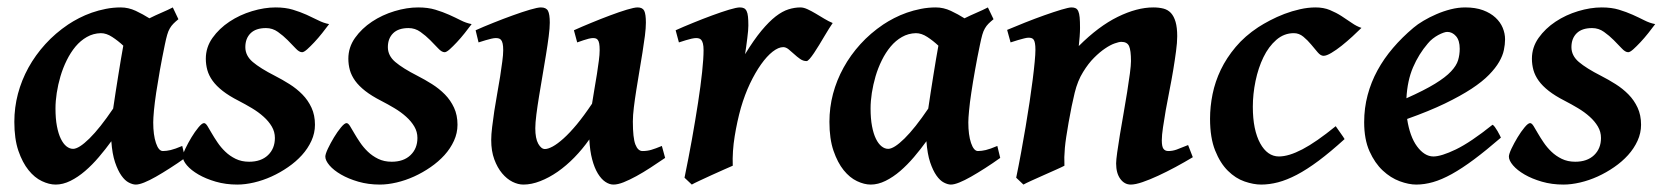

<svg xmlns="http://www.w3.org/2000/svg" viewBox="-20 -477 4477 517"><path d="M284.7 -184.6Q287.6 -205.1 291.3 -228.5Q294.9 -252 298.6 -274.7Q302.2 -297.4 305.7 -318.1Q309.1 -338.9 312 -354Q297.9 -367.2 282.2 -377.4Q266.6 -387.7 251.5 -387.7Q231 -387.2 213.9 -377.4Q196.8 -367.7 183.3 -351.6Q169.9 -335.4 159.7 -314.7Q149.4 -293.9 142.8 -271.5Q136.2 -249 132.8 -226.8Q129.4 -204.6 129.4 -185.1Q129.4 -157.7 133.3 -137.2Q137.2 -116.7 143.8 -103.3Q150.4 -89.8 158.9 -83Q167.5 -76.2 176.8 -76.2Q192.4 -76.2 220.7 -104Q249 -131.8 284.7 -184.6ZM478.5 -51.8Q458 -37.1 437.7 -24.2Q417.5 -11.2 399.9 -1.2Q382.3 8.8 368.4 14.4Q354.5 20 345.7 20Q337.4 20 326.9 14.6Q316.4 9.3 306.9 -4.2Q297.4 -17.6 289.8 -40Q282.2 -62.5 279.8 -96.7Q264.2 -75.2 246.3 -54.2Q228.5 -33.2 209.2 -16.6Q189.9 0 169.7 10Q149.4 20 129.9 20Q112.3 20 92.8 10.7Q73.2 1.5 56.9 -18.8Q40.5 -39.1 29.5 -71Q18.6 -103 18.6 -148.9Q18.6 -187.5 28.3 -224.4Q38.1 -261.2 56.6 -294.9Q75.2 -328.6 102.1 -358.2Q128.9 -387.7 163.6 -411.1Q176.8 -419.9 192.9 -428.2Q209 -436.5 227.1 -442.9Q245.1 -449.2 264.9 -453.1Q284.7 -457 305.2 -457Q325.7 -457 345.5 -447.8Q365.2 -438.5 382.3 -427.7Q398.9 -436 415.5 -443.1Q432.1 -450.2 445.3 -457L460.4 -425.3Q452.1 -418.5 446.8 -413.1Q441.4 -407.7 437.3 -400.6Q433.1 -393.6 430.2 -383.3Q427.2 -373 423.8 -356.4Q416.5 -321.3 410.6 -288.3Q404.8 -255.4 400.6 -227.8Q396.5 -200.2 394.5 -179.2Q392.6 -158.2 392.6 -147.5Q392.6 -113.8 399.9 -92Q407.2 -70.3 418.5 -70.3Q428.2 -70.3 439.7 -73Q451.2 -75.7 470.7 -84Z M866.2 -412.1Q857.9 -400.9 847.4 -387.7Q836.9 -374.5 826.4 -363.3Q815.9 -352.1 807.1 -344.2Q798.3 -336.4 793.5 -336.4Q785.6 -336.4 776.1 -346.7Q766.6 -356.9 754.6 -368.9Q742.7 -380.9 728.3 -391.1Q713.9 -401.4 696.3 -401.4Q668.9 -401.4 654.8 -387.5Q640.6 -373.5 640.6 -350.1Q640.6 -327.1 660.6 -310.1Q680.7 -293 720.2 -272.9Q740.2 -262.7 759.5 -250.5Q778.8 -238.3 794.2 -222.7Q809.6 -207 818.8 -187Q828.1 -167 828.1 -141.1Q828.1 -118.7 818.6 -97.9Q809.1 -77.1 793 -59.3Q776.9 -41.5 755.6 -26.9Q734.4 -12.2 711.2 -1.7Q688 8.8 664.1 14.4Q640.1 20 619.1 20Q587.9 20 561 12.2Q534.2 4.4 514.4 -7.1Q494.6 -18.6 483.4 -31.7Q472.2 -44.9 472.2 -55.2Q472.2 -62 479.2 -76.9Q486.3 -91.8 495.6 -107.2Q504.9 -122.6 514.4 -134Q523.9 -145.5 529.3 -145.5Q533.7 -145.5 538.6 -137.7Q543.5 -129.9 550 -118.4Q556.6 -106.9 565.7 -93.5Q574.7 -80.1 586.7 -68.6Q598.6 -57.1 614.5 -49.3Q630.4 -41.5 650.9 -41.5Q683.1 -41.5 701.7 -59.3Q720.2 -77.1 720.2 -105.5Q720.2 -122.1 711.9 -136.2Q703.6 -150.4 689.7 -162.8Q675.8 -175.3 658.2 -185.8Q640.6 -196.3 622.6 -205.6Q596.7 -218.8 579.6 -232.2Q562.5 -245.6 552.5 -259.5Q542.5 -273.4 538.3 -288.3Q534.2 -303.2 534.2 -318.8Q534.2 -349.6 552.2 -375Q570.3 -400.4 597.9 -418.7Q625.5 -437 658.7 -447Q691.9 -457 722.2 -457Q748.5 -457 768.6 -450.9Q788.6 -444.8 805.4 -437.3Q822.3 -429.7 836.7 -422.4Q851.1 -415 866.2 -412.1Z M1250 -412.1Q1241.7 -400.9 1231.2 -387.7Q1220.7 -374.5 1210.2 -363.3Q1199.7 -352.1 1190.9 -344.2Q1182.1 -336.4 1177.2 -336.4Q1169.4 -336.4 1159.9 -346.7Q1150.4 -356.9 1138.4 -368.9Q1126.5 -380.9 1112.1 -391.1Q1097.7 -401.4 1080.1 -401.4Q1052.7 -401.4 1038.6 -387.5Q1024.4 -373.5 1024.4 -350.1Q1024.4 -327.1 1044.4 -310.1Q1064.5 -293 1104 -272.9Q1124 -262.7 1143.3 -250.5Q1162.6 -238.3 1178 -222.7Q1193.4 -207 1202.6 -187Q1211.9 -167 1211.9 -141.1Q1211.9 -118.7 1202.4 -97.9Q1192.9 -77.1 1176.8 -59.3Q1160.6 -41.5 1139.4 -26.9Q1118.2 -12.2 1095 -1.7Q1071.8 8.8 1047.9 14.4Q1023.9 20 1002.9 20Q971.7 20 944.8 12.2Q918 4.4 898.2 -7.1Q878.4 -18.6 867.2 -31.7Q856 -44.9 856 -55.2Q856 -62 863 -76.9Q870.1 -91.8 879.4 -107.2Q888.7 -122.6 898.2 -134Q907.7 -145.5 913.1 -145.5Q917.5 -145.5 922.4 -137.7Q927.2 -129.9 933.8 -118.4Q940.4 -106.9 949.5 -93.5Q958.5 -80.1 970.5 -68.6Q982.4 -57.1 998.3 -49.3Q1014.2 -41.5 1034.7 -41.5Q1066.9 -41.5 1085.4 -59.3Q1104 -77.1 1104 -105.5Q1104 -122.1 1095.7 -136.2Q1087.4 -150.4 1073.5 -162.8Q1059.6 -175.3 1042 -185.8Q1024.4 -196.3 1006.3 -205.6Q980.5 -218.8 963.4 -232.2Q946.3 -245.6 936.3 -259.5Q926.3 -273.4 922.1 -288.3Q918 -303.2 918 -318.8Q918 -349.6 936 -375Q954.1 -400.4 981.7 -418.7Q1009.3 -437 1042.5 -447Q1075.7 -457 1106 -457Q1132.3 -457 1152.3 -450.9Q1172.4 -444.8 1189.2 -437.3Q1206.1 -429.7 1220.5 -422.4Q1234.9 -415 1250 -412.1Z M1771 -51.8Q1751.5 -38.6 1731.7 -25.6Q1711.9 -12.7 1693.6 -2.7Q1675.3 7.3 1659.4 13.7Q1643.6 20 1631.8 20Q1621.1 20 1610.1 12.7Q1599.1 5.4 1589.8 -9.8Q1580.6 -24.9 1574.5 -47.9Q1568.4 -70.8 1566.9 -101.6Q1548.3 -75.2 1526.6 -53Q1504.9 -30.8 1481.7 -14.6Q1458.5 1.5 1434.8 10.7Q1411.1 20 1389.2 20Q1375 20 1359.9 12.5Q1344.7 4.9 1332 -10.3Q1319.3 -25.4 1311 -47.9Q1302.7 -70.3 1302.7 -100.1Q1302.7 -114.7 1305.2 -135Q1307.6 -155.3 1311 -178Q1314.5 -200.7 1318.8 -224.6Q1323.2 -248.5 1326.7 -270.8Q1330.1 -293 1332.5 -311.3Q1335 -329.6 1335 -341.8Q1335 -353 1333.5 -359.6Q1332 -366.2 1329.3 -369.4Q1326.7 -372.6 1323 -373.5Q1319.3 -374.5 1314.9 -374.5Q1310.5 -374.5 1303 -372.8Q1295.4 -371.1 1287.6 -368.7Q1278.8 -366.2 1268.6 -362.8L1260.7 -395.5Q1281.2 -404.8 1308.1 -415.5Q1335 -426.3 1360.6 -435.5Q1386.2 -444.8 1407 -450.9Q1427.7 -457 1436.5 -457Q1450.7 -457 1455.6 -447.8Q1460.4 -438.5 1460.4 -416Q1460.4 -401.9 1457.5 -379.2Q1454.6 -356.4 1450.2 -329.6Q1445.8 -302.7 1440.9 -273.9Q1436 -245.1 1431.6 -218.3Q1427.2 -191.4 1424.3 -168.7Q1421.4 -146 1421.4 -131.8Q1421.4 -104 1429.4 -89.8Q1437.5 -75.7 1447.3 -75.7Q1455.6 -75.7 1468.3 -82.5Q1481 -89.4 1497.3 -104Q1513.7 -118.7 1533 -141.8Q1552.2 -165 1574.2 -197.8Q1577.1 -217.8 1580.8 -238.3Q1584.5 -258.8 1587.4 -277.8Q1590.3 -296.9 1592.5 -313.5Q1594.7 -330.1 1594.7 -341.8Q1594.7 -353 1593.5 -359.6Q1592.3 -366.2 1589.8 -369.4Q1587.4 -372.6 1584.2 -373.5Q1581.1 -374.5 1576.7 -374.5Q1572.3 -374.5 1565.2 -372.8Q1558.1 -371.1 1551.3 -368.7Q1543 -366.2 1534.2 -362.8L1525.4 -395.5Q1545.9 -404.8 1572 -415.5Q1598.1 -426.3 1622.8 -435.5Q1647.5 -444.8 1667.7 -450.9Q1688 -457 1696.8 -457Q1710.4 -457 1714.8 -447.8Q1719.2 -438.5 1719.2 -416Q1719.2 -401.9 1716.6 -380.9Q1713.9 -359.9 1710 -335.7Q1706.1 -311.5 1701.7 -285.4Q1697.3 -259.3 1693.4 -234.6Q1689.5 -210 1686.8 -188Q1684.1 -166 1684.1 -149.9Q1684.1 -105.5 1690.9 -87.9Q1697.8 -70.3 1710 -70.3Q1722.7 -70.3 1733.6 -73.5Q1744.6 -76.7 1762.2 -84Z M2222.2 -415Q2218.3 -409.7 2212.4 -400.1Q2206.5 -390.6 2199.7 -379.2Q2192.9 -367.7 2185.8 -356Q2178.7 -344.2 2172.1 -334.5Q2165.5 -324.7 2160.2 -318.6Q2154.8 -312.5 2151.9 -312.5Q2142.6 -312.5 2134.3 -318.4Q2126 -324.2 2118.4 -331.3Q2110.8 -338.4 2103.5 -344.2Q2096.2 -350.1 2088.9 -350.1Q2076.2 -350.1 2060.5 -337.9Q2044.9 -325.7 2029.3 -303.7Q2013.7 -281.7 1999.5 -252Q1985.4 -222.2 1975.1 -187Q1964.8 -150.4 1958.3 -110.1Q1951.7 -69.8 1953.1 -30.8Q1945.3 -27.3 1929.2 -20.3Q1913.1 -13.2 1896 -5.4Q1878.9 2.4 1863.8 9.5Q1848.6 16.6 1842.8 20L1823.2 1.5Q1834 -50.8 1843.3 -102.5Q1852.5 -154.3 1859.6 -200.2Q1866.7 -246.1 1870.6 -283Q1874.5 -319.8 1874.5 -341.8Q1874.5 -353 1872.8 -359.6Q1871.1 -366.2 1868.4 -369.4Q1865.7 -372.6 1862.1 -373.5Q1858.4 -374.5 1854.5 -374.5Q1849.6 -374.5 1842 -372.8Q1834.5 -371.1 1826.7 -368.7Q1817.9 -366.2 1808.1 -362.8L1799.3 -395.5Q1819.8 -404.8 1846.2 -415.5Q1872.6 -426.3 1897.7 -435.5Q1922.9 -444.8 1943.1 -450.9Q1963.4 -457 1972.2 -457Q1979 -457 1983.4 -454.8Q1987.8 -452.6 1990.5 -447Q1993.2 -441.4 1994.1 -432.1Q1995.1 -422.9 1995.1 -408.2Q1995.1 -402.8 1994.4 -393.8Q1993.7 -384.8 1992.2 -373.8Q1990.7 -362.8 1989.3 -351.6Q1987.8 -340.3 1986.3 -331.1Q2009.8 -369.6 2030.3 -394.3Q2050.8 -418.9 2068.8 -432.9Q2086.9 -446.8 2103.3 -451.9Q2119.6 -457 2135.3 -457Q2144 -457 2154.5 -452.1Q2165 -447.3 2176.5 -440.4Q2188 -433.6 2199.7 -426.5Q2211.4 -419.4 2222.2 -415Z M2479.5 -184.6Q2482.4 -205.1 2486.1 -228.5Q2489.7 -252 2493.4 -274.7Q2497.1 -297.4 2500.5 -318.1Q2503.9 -338.9 2506.8 -354Q2492.7 -367.2 2477.1 -377.4Q2461.4 -387.7 2446.3 -387.7Q2425.8 -387.2 2408.7 -377.4Q2391.6 -367.7 2378.2 -351.6Q2364.7 -335.4 2354.5 -314.7Q2344.2 -293.9 2337.6 -271.5Q2331.1 -249 2327.6 -226.8Q2324.2 -204.6 2324.2 -185.1Q2324.2 -157.7 2328.1 -137.2Q2332 -116.7 2338.6 -103.3Q2345.2 -89.8 2353.8 -83Q2362.3 -76.2 2371.6 -76.2Q2387.2 -76.2 2415.5 -104Q2443.8 -131.8 2479.5 -184.6ZM2673.3 -51.8Q2652.8 -37.1 2632.6 -24.2Q2612.3 -11.2 2594.7 -1.2Q2577.1 8.8 2563.2 14.4Q2549.3 20 2540.5 20Q2532.2 20 2521.7 14.6Q2511.2 9.3 2501.7 -4.2Q2492.2 -17.6 2484.6 -40Q2477.1 -62.5 2474.6 -96.7Q2459 -75.2 2441.2 -54.2Q2423.3 -33.2 2404.1 -16.6Q2384.8 0 2364.5 10Q2344.2 20 2324.7 20Q2307.1 20 2287.6 10.7Q2268.1 1.5 2251.7 -18.8Q2235.4 -39.1 2224.4 -71Q2213.4 -103 2213.4 -148.9Q2213.4 -187.5 2223.1 -224.4Q2232.9 -261.2 2251.5 -294.9Q2270 -328.6 2296.9 -358.2Q2323.7 -387.7 2358.4 -411.1Q2371.6 -419.9 2387.7 -428.2Q2403.8 -436.5 2421.9 -442.9Q2439.9 -449.2 2459.7 -453.1Q2479.5 -457 2500 -457Q2520.5 -457 2540.3 -447.8Q2560.1 -438.5 2577.1 -427.7Q2593.8 -436 2610.4 -443.1Q2627 -450.2 2640.1 -457L2655.3 -425.3Q2647 -418.5 2641.6 -413.1Q2636.2 -407.7 2632.1 -400.6Q2627.9 -393.6 2625 -383.3Q2622.1 -373 2618.7 -356.4Q2611.3 -321.3 2605.5 -288.3Q2599.6 -255.4 2595.5 -227.8Q2591.3 -200.2 2589.4 -179.2Q2587.4 -158.2 2587.4 -147.5Q2587.4 -113.8 2594.7 -92Q2602.1 -70.3 2613.3 -70.3Q2623 -70.3 2634.5 -73Q2646 -75.7 2665.5 -84Z M3191.9 -53.7Q3169.9 -40.5 3145.5 -27.3Q3121.1 -14.2 3098.4 -3.7Q3075.7 6.8 3056.4 13.4Q3037.1 20 3024.9 20Q3007.8 20 2996.6 4.6Q2985.4 -10.7 2985.4 -37.1Q2985.4 -45.9 2988.3 -66.7Q2991.2 -87.4 2995.6 -114.3Q3000 -141.1 3005.4 -171.4Q3010.7 -201.7 3015.1 -229.2Q3019.5 -256.8 3022.5 -279.3Q3025.4 -301.8 3025.4 -312.5Q3025.4 -341.3 3020.3 -352.8Q3015.1 -364.3 2999.5 -364.3Q2993.2 -364.3 2981.4 -360.1Q2969.7 -356 2955.6 -346.4Q2941.4 -336.9 2926 -321.5Q2910.6 -306.2 2896.5 -283.2Q2881.8 -259.8 2873.8 -227.1Q2865.7 -194.3 2857.4 -147Q2853.5 -125 2851.1 -108.6Q2848.6 -92.3 2847.4 -78.9Q2846.2 -65.4 2845.9 -54Q2845.7 -42.5 2846.2 -30.8Q2839.8 -27.3 2824 -20.3Q2808.1 -13.2 2790.5 -5.4Q2772.9 2.4 2757.3 9.5Q2741.7 16.6 2735.8 20L2716.3 1.5Q2723.1 -31.2 2729.5 -66.2Q2735.8 -101.1 2741.7 -135.5Q2747.6 -169.9 2752.4 -202.4Q2757.3 -234.9 2760.7 -262.2Q2764.2 -289.6 2766.1 -310.3Q2768.1 -331.1 2768.1 -342.8Q2768.1 -354 2766.8 -360.6Q2765.6 -367.2 2763.2 -370.4Q2760.7 -373.5 2757.3 -374.5Q2753.9 -375.5 2749.5 -375.5Q2745.1 -375.5 2737.3 -373.5Q2729.5 -371.6 2721.2 -369.1Q2711.9 -366.2 2701.2 -362.8L2691.9 -396.5Q2712.4 -405.3 2739.5 -416Q2766.6 -426.8 2792 -435.8Q2817.4 -444.8 2837.6 -450.9Q2857.9 -457 2865.2 -457Q2872.1 -457 2876.5 -454.8Q2880.9 -452.6 2883.5 -446.8Q2886.2 -440.9 2887.2 -430.2Q2888.2 -419.4 2888.2 -401.9Q2888.2 -391.6 2887.2 -378.4Q2886.2 -365.2 2884.8 -353Q2938 -406.2 2989.7 -431.6Q3041.5 -457 3085.4 -457Q3100.6 -457 3112.8 -453.9Q3125 -450.7 3133.1 -441.9Q3141.1 -433.1 3145.5 -418Q3149.9 -402.8 3149.9 -379.4Q3149.9 -362.3 3146.7 -338.9Q3143.6 -315.4 3139.2 -288.8Q3134.8 -262.2 3129.2 -234.1Q3123.5 -206.1 3119.1 -180.7Q3114.7 -155.3 3111.6 -134Q3108.4 -112.8 3108.4 -99.1Q3108.4 -82.5 3112.8 -76.4Q3117.2 -70.3 3126 -70.3Q3137.2 -70.3 3148.2 -74.2Q3159.2 -78.1 3179.2 -86.4Z M3646 -401.9Q3635.7 -391.6 3621.6 -378.7Q3607.4 -365.7 3592.8 -354Q3578.1 -342.3 3564.9 -334.5Q3551.8 -326.7 3543.9 -326.7Q3536.1 -326.7 3528.1 -336.2Q3520 -345.7 3510.5 -357.2Q3501 -368.7 3489.5 -378.2Q3478 -387.7 3463.9 -387.7Q3437.5 -387.7 3416.7 -369.6Q3396 -351.6 3382.1 -323Q3368.2 -294.4 3360.8 -259Q3353.5 -223.6 3353.5 -189.5Q3353.5 -157.7 3358.6 -133.1Q3363.8 -108.4 3373.3 -91.1Q3382.8 -73.7 3395.5 -64.7Q3408.2 -55.7 3423.8 -55.7Q3450.2 -55.7 3487.1 -75Q3523.9 -94.2 3576.7 -137.2Q3578.6 -134.8 3582 -129.6Q3585.4 -124.5 3589.4 -119.1Q3593.3 -113.8 3596.4 -109.1Q3599.6 -104.5 3600.6 -102.5Q3562.5 -67.9 3530.8 -44.2Q3499 -20.5 3471.9 -6.3Q3444.8 7.8 3421.4 13.9Q3397.9 20 3376 20Q3355.5 20 3331.3 11.7Q3307.1 3.4 3286.4 -17.1Q3265.6 -37.6 3252 -71.8Q3238.3 -106 3238.3 -157.2Q3238.3 -189.9 3245.1 -223.6Q3252 -257.3 3267.3 -289.3Q3282.7 -321.3 3307.4 -350.6Q3332 -379.9 3368.2 -403.8Q3381.8 -412.6 3399.9 -422.1Q3418 -431.6 3438.5 -439.5Q3459 -447.3 3480.5 -452.1Q3502 -457 3522.5 -457Q3543.9 -457 3561 -450Q3578.1 -442.9 3592.5 -433.6Q3606.9 -424.3 3619.9 -415.3Q3632.8 -406.2 3646 -401.9Z M3824.7 -359.9Q3800.3 -331.5 3784.9 -295.7Q3769.5 -259.8 3767.1 -212.4Q3815.4 -233.9 3844 -251.5Q3872.6 -269 3887.2 -284.7Q3901.9 -300.3 3906.2 -314.9Q3910.6 -329.6 3910.6 -345.7Q3910.6 -368.2 3900.6 -379.6Q3890.6 -391.1 3877 -391.1Q3873 -391.1 3866.7 -388.9Q3860.4 -386.7 3853 -382.8Q3845.7 -378.9 3838.1 -373Q3830.6 -367.2 3824.7 -359.9ZM4032.7 -371.1Q4032.7 -357.4 4029.5 -342.3Q4026.4 -327.1 4016.8 -310.5Q4007.3 -293.9 3989.5 -275.6Q3971.7 -257.3 3942.4 -238Q3913.1 -218.8 3870.6 -198.2Q3828.1 -177.7 3769 -156.7Q3772.5 -133.3 3779.3 -114.5Q3786.1 -95.7 3795.7 -82.8Q3805.2 -69.8 3816.4 -62.7Q3827.6 -55.7 3839.8 -55.7Q3860.8 -55.7 3900.4 -74.7Q3939.9 -93.8 3999 -141.1Q4002 -139.6 4005.4 -134.8Q4008.8 -129.9 4012.2 -124.3Q4015.6 -118.7 4018.1 -113.5Q4020.5 -108.4 4021.5 -106.4Q3981.4 -71.8 3949 -47.6Q3916.5 -23.4 3889.2 -8.3Q3861.8 6.8 3838.6 13.4Q3815.4 20 3793.5 20Q3773.4 20 3749 11Q3724.6 2 3703.4 -17.8Q3682.1 -37.6 3667.7 -69.6Q3653.3 -101.6 3653.3 -147.9Q3653.3 -186 3662.6 -220.9Q3671.9 -255.9 3689.2 -287.6Q3706.5 -319.3 3731 -347.9Q3755.4 -376.5 3786.1 -402.3Q3796.9 -411.6 3813 -421.1Q3829.1 -430.7 3847.7 -438.7Q3866.2 -446.8 3886.2 -451.9Q3906.2 -457 3925.3 -457Q3953.1 -457 3973.4 -449.5Q3993.7 -441.9 4006.8 -429.7Q4020 -417.5 4026.4 -402.1Q4032.7 -386.7 4032.7 -371.1Z M4437 -412.1Q4428.7 -400.9 4418.2 -387.7Q4407.7 -374.5 4397.2 -363.3Q4386.7 -352.1 4377.9 -344.2Q4369.1 -336.4 4364.3 -336.4Q4356.4 -336.4 4346.9 -346.7Q4337.4 -356.9 4325.4 -368.9Q4313.5 -380.9 4299.1 -391.1Q4284.7 -401.4 4267.1 -401.4Q4239.7 -401.4 4225.6 -387.5Q4211.4 -373.5 4211.4 -350.1Q4211.4 -327.1 4231.4 -310.1Q4251.5 -293 4291 -272.9Q4311 -262.7 4330.3 -250.5Q4349.6 -238.3 4365 -222.7Q4380.4 -207 4389.6 -187Q4398.9 -167 4398.9 -141.1Q4398.9 -118.7 4389.4 -97.9Q4379.9 -77.1 4363.8 -59.3Q4347.7 -41.5 4326.4 -26.9Q4305.2 -12.2 4282 -1.7Q4258.8 8.8 4234.9 14.4Q4210.9 20 4189.9 20Q4158.7 20 4131.8 12.2Q4105 4.4 4085.2 -7.1Q4065.4 -18.6 4054.2 -31.7Q4043 -44.9 4043 -55.2Q4043 -62 4050 -76.9Q4057.1 -91.8 4066.4 -107.2Q4075.7 -122.6 4085.2 -134Q4094.7 -145.5 4100.1 -145.5Q4104.5 -145.5 4109.4 -137.7Q4114.3 -129.9 4120.8 -118.4Q4127.4 -106.9 4136.5 -93.5Q4145.5 -80.1 4157.5 -68.6Q4169.4 -57.1 4185.3 -49.3Q4201.2 -41.5 4221.7 -41.5Q4253.9 -41.5 4272.5 -59.3Q4291 -77.1 4291 -105.5Q4291 -122.1 4282.7 -136.2Q4274.4 -150.4 4260.5 -162.8Q4246.6 -175.3 4229 -185.8Q4211.4 -196.3 4193.4 -205.6Q4167.5 -218.8 4150.4 -232.2Q4133.3 -245.6 4123.3 -259.5Q4113.3 -273.4 4109.1 -288.3Q4105 -303.2 4105 -318.8Q4105 -349.6 4123 -375Q4141.1 -400.4 4168.7 -418.7Q4196.3 -437 4229.5 -447Q4262.7 -457 4293 -457Q4319.3 -457 4339.4 -450.9Q4359.4 -444.8 4376.2 -437.3Q4393.1 -429.7 4407.5 -422.4Q4421.9 -415 4437 -412.1Z"/></svg>

Font: Gentium Basic
Style: Bold Italic
Weight: 700
Italic angle: -8°
Designer: J. Victor Gaultney and Annie Olsen
Foundry: SIL International
Version: Version 1.102; 2013; Maintenance release